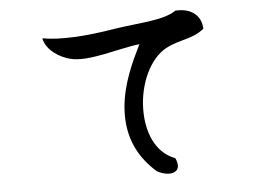

<svg xmlns="http://www.w3.org/2000/svg" viewBox="-50 -727 1100 818"><g transform="rotate(-5 500.0 -318.0)"><path d="M840 -576C839 -630 798 -668 728 -663C673 -625 566 -625 460 -608C340 -588 231 -581 153 -595C165 -540 222 -509 263 -498C342 -477 475 -525 563 -534C528 -463 484 -372 476 -269C466 -138 519 -51 589 11C620 29 657 32 673 16C683 6 685 -11 673 -37C588 -68 553 -162 555 -259C557 -362 602 -468 676 -508C735 -540 789 -534 840 -576Z"/></g></svg>

Font: Yuji Syuku Std R
Style: Regular
Weight: 400
Designer: Kataoka Yuji
Foundry: Kinuta Font Factory
Version: Version 3.000;hotconv 1.0.111;makeotfexe 2.5.65597